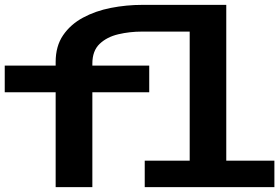

<svg xmlns="http://www.w3.org/2000/svg" viewBox="-32 -770 1152 790"><path d="M197 0V-390.5H-12.5V-500H197V-515Q197 -580 227.5 -624.8Q258 -669.5 309.2 -697.2Q360.5 -725 424.2 -737.5Q488 -750 554.5 -750H899V-109H1097V0H563.5V-109H748.5V-640H552Q501.5 -640 454.8 -629Q408 -618 378 -589.5Q348 -561 348 -508V-500H582V-390.5H348V0Z"/></svg>

Font: Trispace SemiExpanded SemiBold
Style: Regular
Weight: 600
Width: 6
Designer: Tyler Finck
Foundry: Etcetera Type Company
Version: Version 1.210; ttfautohint (v1.8.3)